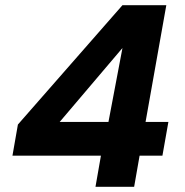

<svg xmlns="http://www.w3.org/2000/svg" viewBox="-20 -720 714 740"><path d="M348 0 369 -120H28L49 -240L452 -700H621L541 -250H629L606 -120H518L497 0ZM210 -250H398L452 -535Z"/></svg>

Font: DM Sans 9pt Black
Style: Italic
Weight: 900
Italic angle: -10°
Version: Version 4.004;gftools[0.9.30]